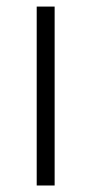

<svg xmlns="http://www.w3.org/2000/svg" viewBox="-20 -570 277 590"><path d="M92.8 -549.8H147.9V0H92.8Z"/></svg>

Font: Junction Light
Style: Regular
Weight: 300
Designer: Caroline Hadilaksono
Foundry: Caroline Hadilaksono
Version: Version 1.002